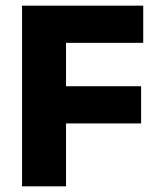

<svg xmlns="http://www.w3.org/2000/svg" viewBox="-20 -659 561 679"><path d="M58 0V-639H213.5V0ZM147.5 -222.5V-354H479V-222.5ZM103 -507.5V-639H486.5V-507.5Z"/></svg>

Font: Anek Gurmukhi
Style: Bold
Weight: 700
Designer: Sarang Kulkarni (Gurmukhi), Yesha Goshar (Latin)
Foundry: Ek Type
Version: Version 1.003